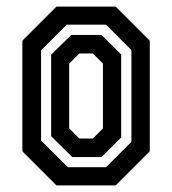

<svg xmlns="http://www.w3.org/2000/svg" viewBox="-20 -560 520 580"><path d="M150.5 0 47.5 -103V-437L150.5 -540H329.5L432.5 -437V-103L329.5 0ZM185 -55H300.5L377 -131.5V-408.5L300.5 -485.5H181.5L104 -408V-135.5ZM198.5 -85.5 134.5 -148.5V-395L195.5 -454.5H286.5L346 -395.5V-144.5L286.5 -85.5ZM219.5 -141.5H260.5L291 -172V-368L260.5 -398.5H219.5L189 -368V-172Z"/></svg>

Font: Tourney Condensed SemiBold
Style: Regular
Weight: 600
Width: 3
Designer: Tyler Finck
Foundry: Etcetera Type Co
Version: Version 1.010; ttfautohint (v1.8.3)